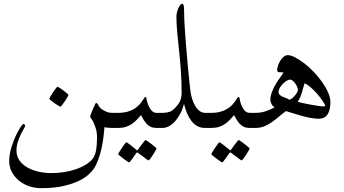

<svg xmlns="http://www.w3.org/2000/svg" viewBox="-20 -671 1805 1007"><path d="M626.5 -40Q626.5 -32.2 625.5 -25.4Q624.5 -18.6 621.1 -12.7Q617.7 -6.8 610.6 -3.4Q603.5 0 591.3 0H567.9Q557.1 0 546.1 -1Q535.2 -2 527.8 -3.9Q526.4 18.1 522.7 47.4Q519 76.7 512.5 106.9Q505.9 137.2 495.6 165.3Q485.4 193.4 471.7 214.4Q463.9 225.6 446 242.9Q428.2 260.3 396 276.4Q363.8 292.5 314.5 304.2Q265.1 315.9 194.8 315.9Q160.6 315.9 130.4 304.9Q100.1 293.9 77.6 274.9Q55.2 255.9 41.7 230.2Q28.3 204.6 28.3 175.3Q28.3 138.7 39.3 103.3Q50.3 67.9 63.2 40.3Q76.2 12.7 87.9 -4.2Q99.6 -21 101.6 -21Q106.4 -21 109.1 -17.8Q111.8 -14.6 111.8 -10.3Q111.8 -7.3 104.7 4.6Q97.7 16.6 89.1 33.9Q80.6 51.3 73.5 73Q66.4 94.7 66.4 118.2Q66.4 148.4 82.3 170.7Q98.1 192.9 124 207.5Q149.9 222.2 182.6 229.5Q215.3 236.8 249.5 236.8Q284.2 236.8 317.6 231.4Q351.1 226.1 379.6 216.1Q408.2 206.1 429.9 192.6Q451.7 179.2 465.3 162.6Q480 143.1 484.4 115Q488.8 86.9 488.8 50.8Q488.8 21 481.7 0.2Q474.6 -20.5 467.8 -34.7Q463.9 -41.5 458.3 -49.1Q452.6 -56.6 452.6 -58.6Q452.6 -61 457 -73Q461.4 -85 466.8 -97.7Q472.2 -110.4 477.3 -120.8Q482.4 -131.3 483.4 -131.3Q489.7 -131.3 495.1 -120.6Q497.6 -114.7 503.9 -107.4Q510.3 -100.1 519.8 -94.2Q529.3 -88.4 541.3 -83.7Q553.2 -79.1 567.9 -79.1H591.3Q603.5 -79.1 610.6 -75.7Q617.7 -72.3 621.1 -66.9Q624.5 -61.5 625.5 -54.7Q626.5 -47.9 626.5 -40ZM338.9 -173.3Q338.9 -170.9 333.3 -161.1Q327.6 -151.4 320.3 -140.1Q313 -128.9 305.7 -120.1Q298.3 -111.3 295.9 -111.3Q294.4 -111.3 285.4 -116.9Q276.4 -122.6 265.9 -129.9Q255.4 -137.2 247.1 -144.3Q238.8 -151.4 238.8 -153.8Q238.8 -156.2 244.9 -166Q251 -175.8 258.3 -187Q265.6 -198.2 272.5 -207Q279.3 -215.8 281.2 -215.8Q283.7 -215.8 293.2 -210Q302.7 -204.1 313 -196.3Q323.2 -188.5 331.1 -181.6Q338.9 -174.8 338.9 -173.3Z M860.4 -40Q860.4 -32.2 859.4 -25.4Q858.4 -18.6 855 -12.7Q851.6 -6.8 844.5 -3.4Q837.4 0 825.2 0H800.8Q783.2 0 771 -5.6Q758.8 -11.2 748.5 -22Q741.7 -29.8 733.4 -42.7Q725.1 -55.7 719.7 -67.4Q708.5 -54.7 697 -42.5Q685.5 -30.3 671.6 -20.8Q657.7 -11.2 640.4 -5.6Q623 0 599.1 0H575.7Q563.5 0 556.6 -3.4Q549.8 -6.8 546.4 -12.7Q543 -18.6 542 -25.4Q541 -32.2 541 -40Q541 -47.9 542 -54.7Q543 -61.5 546.4 -66.9Q549.8 -72.3 556.9 -75.7Q564 -79.1 575.7 -79.1H599.1Q627.4 -79.1 648.7 -85.2Q669.9 -91.3 684.8 -100.8Q699.7 -110.4 709.5 -120.8Q719.2 -131.3 725.6 -140.9Q731.9 -150.4 736.1 -156.5Q740.2 -162.6 743.7 -162.6Q747.6 -162.6 748.8 -151.9Q750 -141.1 754.9 -127.4Q757.3 -119.6 761.5 -111.3Q765.6 -103 771 -95.7Q776.4 -88.4 783.7 -83.7Q791 -79.1 800.8 -79.1H825.2Q837.4 -79.1 844.5 -75.7Q851.6 -72.3 855 -66.9Q858.4 -61.5 859.4 -54.7Q860.4 -47.9 860.4 -40ZM800.8 107.4Q800.8 109.9 795.2 120.1Q789.6 130.4 782.2 141.4Q774.9 152.3 768.1 161.4Q761.2 170.4 758.8 170.4Q757.3 170.4 748.8 164.3Q740.2 158.2 730.5 150.4Q719.2 142.1 704.1 130.9Q701.7 128.4 699.7 128.4Q697.8 128.4 695.3 130.9Q686 145 678.2 155.8Q671.4 165 665.3 172.9Q659.2 180.7 657.2 180.7Q655.3 180.7 646.2 174.6Q637.2 168.5 627 160.9Q616.7 153.3 608.4 146.2Q600.1 139.2 600.1 137.2Q600.1 134.8 606.2 125Q612.3 115.2 619.9 104Q627.4 92.8 634 84Q640.6 75.2 642.1 75.2Q645 75.2 653.3 81.5Q661.6 87.9 670.9 94.7Q681.6 103 694.3 113.8Q698.2 117.7 699.7 117.7Q701.7 117.7 704.1 112.8Q713.4 99.6 722.2 88.4Q729 79.6 735.4 71.5Q741.7 63.5 743.2 63.5Q745.1 63.5 754.6 69.8Q764.2 76.2 774.2 84.2Q784.2 92.3 792.5 99.1Q800.8 106 800.8 107.4Z M1115.2 -40Q1115.2 -32.2 1114.3 -25.4Q1113.3 -18.6 1109.9 -12.7Q1106.4 -6.8 1099.4 -3.4Q1092.3 0 1080.6 0H1055.7Q1032.7 0 1015.4 -9.3Q998 -18.6 984.9 -35.4Q971.7 -52.2 961.9 -75.2Q952.1 -98.1 944.8 -126.5Q938 -98.6 925.8 -75.4Q913.6 -52.2 898.7 -35.4Q883.8 -18.6 866.7 -9.3Q849.6 0 832 0H808.6Q796.4 0 789.6 -3.4Q782.7 -6.8 779.3 -12.7Q775.9 -18.6 774.9 -25.4Q773.9 -32.2 773.9 -40Q773.9 -47.9 774.9 -54.7Q775.9 -61.5 779.3 -66.9Q782.7 -72.3 789.8 -75.7Q796.9 -79.1 808.6 -79.1H832Q845.2 -79.1 859.4 -82Q873.5 -85 879.9 -89.4Q900.4 -104 916.5 -127Q932.6 -149.9 932.6 -183.6Q932.6 -245.1 928.5 -301.3Q924.3 -357.4 918.9 -407.7Q913.6 -458 909.4 -502.4Q905.3 -546.9 905.3 -585Q905.3 -595.2 908.2 -606.7Q911.1 -618.2 915.5 -627.9Q919.9 -637.7 925.3 -644.5Q930.7 -651.4 936.5 -651.4Q940.9 -651.4 943.4 -642.3Q945.8 -633.3 945.8 -604Q945.8 -579.1 947.8 -544.9Q949.7 -510.7 952.6 -472.7Q955.6 -434.6 959 -394.8Q962.4 -355 965.8 -318.4Q969.2 -281.7 972.4 -251Q975.6 -220.2 978 -199.7Q981 -172.4 988.3 -150.4Q995.6 -128.4 1005.6 -112.5Q1015.6 -96.7 1028.3 -87.9Q1041 -79.1 1055.7 -79.1H1080.6Q1092.8 -79.1 1099.6 -75.7Q1106.4 -72.3 1109.9 -66.9Q1113.3 -61.5 1114.3 -54.7Q1115.2 -47.9 1115.2 -40Z M1348.6 -40Q1348.6 -32.2 1347.7 -25.4Q1346.7 -18.6 1343.3 -12.7Q1339.8 -6.8 1332.8 -3.4Q1325.7 0 1313.5 0H1289.1Q1271.5 0 1259.3 -5.6Q1247.1 -11.2 1236.8 -22Q1230 -29.8 1221.7 -42.7Q1213.4 -55.7 1208 -67.4Q1196.8 -54.7 1185.3 -42.5Q1173.8 -30.3 1159.9 -20.8Q1146 -11.2 1128.7 -5.6Q1111.3 0 1087.4 0H1064Q1051.8 0 1044.9 -3.4Q1038.1 -6.8 1034.7 -12.7Q1031.2 -18.6 1030.3 -25.4Q1029.3 -32.2 1029.3 -40Q1029.3 -47.9 1030.3 -54.7Q1031.2 -61.5 1034.7 -66.9Q1038.1 -72.3 1045.2 -75.7Q1052.2 -79.1 1064 -79.1H1087.4Q1115.7 -79.1 1137 -85.2Q1158.2 -91.3 1173.1 -100.8Q1188 -110.4 1197.8 -120.8Q1207.5 -131.3 1213.9 -140.9Q1220.2 -150.4 1224.4 -156.5Q1228.5 -162.6 1231.9 -162.6Q1235.8 -162.6 1237.1 -151.9Q1238.3 -141.1 1243.2 -127.4Q1245.6 -119.6 1249.8 -111.3Q1253.9 -103 1259.3 -95.7Q1264.6 -88.4 1272 -83.7Q1279.3 -79.1 1289.1 -79.1H1313.5Q1325.7 -79.1 1332.8 -75.7Q1339.8 -72.3 1343.3 -66.9Q1346.7 -61.5 1347.7 -54.7Q1348.6 -47.9 1348.6 -40ZM1289.1 107.4Q1289.1 109.9 1283.4 120.1Q1277.8 130.4 1270.5 141.4Q1263.2 152.3 1256.3 161.4Q1249.5 170.4 1247.1 170.4Q1245.6 170.4 1237.1 164.3Q1228.5 158.2 1218.8 150.4Q1207.5 142.1 1192.4 130.9Q1189.9 128.4 1188 128.4Q1186 128.4 1183.6 130.9Q1174.3 145 1166.5 155.8Q1159.7 165 1153.6 172.9Q1147.5 180.7 1145.5 180.7Q1143.6 180.7 1134.5 174.6Q1125.5 168.5 1115.2 160.9Q1105 153.3 1096.7 146.2Q1088.4 139.2 1088.4 137.2Q1088.4 134.8 1094.5 125Q1100.6 115.2 1108.2 104Q1115.7 92.8 1122.3 84Q1128.9 75.2 1130.4 75.2Q1133.3 75.2 1141.6 81.5Q1149.9 87.9 1159.2 94.7Q1169.9 103 1182.6 113.8Q1186.5 117.7 1188 117.7Q1189.9 117.7 1192.4 112.8Q1201.7 99.6 1210.4 88.4Q1217.3 79.6 1223.6 71.5Q1230 63.5 1231.4 63.5Q1233.4 63.5 1242.9 69.8Q1252.4 76.2 1262.5 84.2Q1272.5 92.3 1280.8 99.1Q1289.1 106 1289.1 107.4Z M1712.9 -135.3Q1712.9 -94.2 1698.2 -71.3Q1683.6 -48.3 1650.4 -48.3Q1631.8 -48.3 1609.4 -52.5Q1586.9 -56.6 1564 -63Q1541 -69.3 1519 -76.2Q1497.1 -83 1480 -88.4Q1461.4 -75.2 1443.6 -59.8Q1425.8 -44.4 1406.7 -31Q1387.7 -17.6 1366.5 -8.8Q1345.2 0 1320.3 0H1296.9Q1284.7 0 1277.8 -3.4Q1271 -6.8 1267.6 -12.7Q1264.2 -18.6 1263.2 -25.4Q1262.2 -32.2 1262.2 -40Q1262.2 -47.9 1263.2 -54.7Q1264.2 -61.5 1267.6 -66.9Q1271 -72.3 1278.1 -75.7Q1285.2 -79.1 1296.9 -79.1H1320.3Q1349.6 -79.1 1375 -88.1Q1400.4 -97.2 1420.4 -107.9Q1411.1 -112.8 1404.5 -125Q1397.9 -137.2 1397.9 -147.9Q1397.9 -163.6 1403.6 -180.9Q1409.2 -198.2 1418.7 -216.3Q1428.2 -234.4 1440.9 -252.7Q1453.6 -271 1467.3 -290Q1460.4 -292 1454.3 -292.2Q1448.2 -292.5 1442.4 -292.5Q1438.5 -292.5 1436 -296.1Q1433.6 -299.8 1433.6 -302.7Q1433.6 -313 1438 -326.7Q1442.4 -340.3 1450 -352.5Q1457.5 -364.7 1467.8 -373.3Q1478 -381.8 1489.3 -381.8Q1504.9 -381.8 1527.8 -370.1Q1550.8 -358.4 1575.9 -338.9Q1601.1 -319.3 1625.5 -293.9Q1649.9 -268.6 1669.2 -241.2Q1688.5 -213.9 1700.7 -186.3Q1712.9 -158.7 1712.9 -135.3ZM1686.5 -118.2Q1678.7 -132.3 1666.5 -149.7Q1654.3 -167 1639.4 -183.3Q1624.5 -199.7 1608.4 -213.9Q1592.3 -228 1577.6 -234.4Q1573.2 -221.7 1570.1 -209.2Q1566.9 -196.8 1563 -184.3Q1559.1 -171.9 1554 -160.2Q1548.8 -148.4 1541.5 -137.7Q1548.3 -134.8 1567.1 -130.6Q1585.9 -126.5 1607.4 -122.6Q1628.9 -118.7 1648.2 -115.7Q1667.5 -112.8 1676.8 -112.8Q1683.6 -113.3 1686.5 -118.2ZM1542.5 -199.7Q1542.5 -205.6 1538.8 -214.8Q1535.2 -224.1 1529.1 -232.7Q1522.9 -241.2 1515.6 -247.3Q1508.3 -253.4 1502 -253.4Q1492.7 -253.4 1482.2 -246.6Q1471.7 -239.7 1462.4 -230.2Q1453.1 -220.7 1447 -209.7Q1440.9 -198.7 1440.9 -189.9Q1440.9 -179.7 1447 -173.8Q1453.1 -168 1461.7 -164.1Q1470.2 -160.2 1479.7 -157Q1489.3 -153.8 1497.1 -147.9Q1502.9 -148.4 1510.7 -154.5Q1518.6 -160.6 1525.9 -168.9Q1533.2 -177.2 1537.8 -185.5Q1542.5 -193.8 1542.5 -199.7Z"/></svg>

Font: Kitab
Style: Regular
Weight: 400
Designer: SIL International
Foundry: Khaled Hosny
Version: Version 1.000